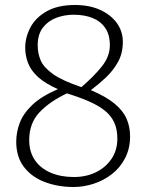

<svg xmlns="http://www.w3.org/2000/svg" viewBox="-20 -737 585 769"><path d="M275 12Q213 12 160.5 -7.5Q108 -27 76.5 -67.5Q45 -108 45 -170Q45 -207 59 -244.5Q73 -282 109 -316.5Q145 -351 212 -380Q162 -402 133.5 -427.5Q105 -453 93 -483Q81 -513 81 -546Q81 -588 102 -627.5Q123 -667 167.5 -692Q212 -717 280 -717Q339 -717 382 -697Q425 -677 448.5 -644Q472 -611 472 -569Q472 -524 453 -489.5Q434 -455 405 -427.5Q376 -400 344 -376Q403 -351 437.5 -323Q472 -295 486.5 -262.5Q501 -230 501 -191Q501 -142 481 -103.5Q461 -65 428 -39.5Q395 -14 355 -1Q315 12 275 12ZM276 -28Q325 -28 364 -47Q403 -66 426.5 -100.5Q450 -135 450 -182Q450 -220 437 -247.5Q424 -275 398.5 -295Q373 -315 335 -331.5Q297 -348 248 -363Q180 -331 138.5 -287.5Q97 -244 97 -176Q97 -129 119.5 -96Q142 -63 182.5 -45.5Q223 -28 276 -28ZM306 -388Q356 -431 388 -471Q420 -511 420 -556Q420 -598 401.5 -625Q383 -652 350.5 -665Q318 -678 275 -678Q238 -678 205 -665.5Q172 -653 151.5 -626Q131 -599 131 -556Q131 -523 143 -495Q155 -467 192 -440.5Q229 -414 306 -388Z"/></svg>

Font: Literata 18pt ExtraLight
Style: Regular
Weight: 250
Designer: Latin by Veronika Burian and Jose Scaglione. Greek by Irene Vlachou. Cyrillic by Vera Evstafieva.
Foundry: TypeTogether
Version: Version 3.103;gftools[0.9.29]